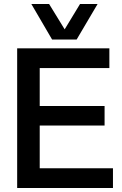

<svg xmlns="http://www.w3.org/2000/svg" viewBox="-20 -942 611 962"><path d="M66 0V-700H528V-601H179V-411H504V-313H179V-99H546V0ZM469 -922 364 -744H241L137 -922H226L304 -795L381 -922Z"/></svg>

Font: Georama Medium
Style: Regular
Weight: 500
Designer: Jean-Baptiste Levee
Foundry: Production Type
Version: Version 1.000